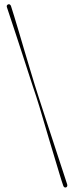

<svg xmlns="http://www.w3.org/2000/svg" viewBox="-20 -754 368 895"><path d="M149 -303.5Q154.5 -287 164 -255.8Q173.5 -224.5 185.2 -184.2Q197 -144 210 -100.5Q223 -57 235.5 -15.8Q248 25.5 258 59Q268 92.5 275 112Q276.5 116.5 280 118.8Q283.5 121 288 119.5Q292 117.5 293.2 114Q294.5 110.5 293 105Q287.5 88 277 56Q266.5 24 253.2 -16.5Q240 -57 225.8 -100.5Q211.5 -144 198.2 -184.5Q185 -225 174.5 -257.2Q164 -289.5 158.5 -306.5Q152.5 -324 142.5 -356.8Q132.5 -389.5 120 -431Q107.5 -472.5 94.2 -517Q81 -561.5 68.8 -603Q56.5 -644.5 46.5 -677Q36.5 -709.5 31 -726.5Q29 -731 25.5 -733.2Q22 -735.5 18 -733.5Q13.5 -732 12 -728.2Q10.5 -724.5 12.5 -719.5Q19 -699.5 30.2 -666Q41.5 -632.5 55 -591Q68.5 -549.5 82.8 -506Q97 -462.5 110 -422.2Q123 -382 133.2 -350.8Q143.5 -319.5 149 -303.5Z"/></svg>

Font: Fraunces 96pt
Style: Regular
Weight: 400
Version: Version 1.000;[b76b70a41]